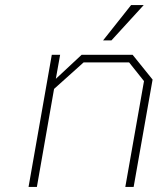

<svg xmlns="http://www.w3.org/2000/svg" viewBox="-20 -740 637 760"><path d="M388 -580 499 -720H549L421 -580ZM93 0 185 -523H218L201 -428L303 -523H505L584 -425L509 0H476L550 -419L491 -493H311L194 -388L126 0Z"/></svg>

Font: Tomorrow ExtraLight
Style: Italic
Weight: 275
Italic angle: -10°
Designer: Tony de Marco, Monica Rizzolli
Foundry: Just in Type
Version: Version 2.002